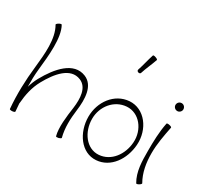

<svg xmlns="http://www.w3.org/2000/svg" viewBox="-184 -1268 1711 1580"><g transform="rotate(30 672.0 -478.5)"><path d="M100 -82C106 -162 123 -241 162 -312C226 -429 320 -543 430 -498C511 -465 515 -361 503 -269C490 -177 476 -68 496 6C497 11 509 11 522 8C535 4 545 -2 544 -6C522 -90 526 -178 537 -264C552 -377 548 -504 450 -544C320 -597 207 -466 131 -328C114 -297 101 -264 91 -230C90 -286 91 -342 97 -398C112 -540 131 -718 77 -813C74 -816 63 -814 51 -807C39 -800 31 -791 33 -788C93 -685 77 -534 63 -402C48 -268 43 -132 55 2C55 6 67 9 81 8C94 7 105 2 105 -2C103 -27 101 -52 99 -77C100 -78 100 -80 100 -82Z M841 -794C858 -848 883 -899 901 -952C902 -956 893 -963 880 -967C867 -972 855 -972 854 -968C836 -914 825 -859 807 -806C805 -798 810 -790 820 -787C829 -784 838 -787 841 -794ZM879 12C1012 3 1098 -125 1108 -265C1119 -418 1016 -556 876 -546C739 -536 646 -408 646 -267C646 -116 742 22 879 12ZM681 -267C681 -385 764 -488 879 -496C995 -504 1082 -392 1073 -268C1065 -150 989 -45 876 -37C762 -29 681 -142 681 -267Z M1293 -709C1293 -719 1289 -729 1282 -736C1275 -743 1266 -747 1256 -747C1246 -747 1236 -743 1229 -736C1222 -729 1218 -719 1218 -709C1218 -699 1222 -690 1229 -683C1236 -676 1246 -672 1256 -672C1266 -672 1275 -676 1282 -683C1289 -690 1293 -699 1293 -709ZM1231 -538C1213 -449 1211 -358 1211 -267C1211 -170 1212 -71 1261 12C1263 16 1274 14 1286 7C1298 0 1306 -9 1304 -13C1260 -89 1246 -178 1246 -267C1246 -355 1263 -442 1280 -528C1281 -533 1271 -538 1257 -541C1244 -544 1232 -543 1231 -538Z"/></g></svg>

Font: Nupuram Thin
Style: Regular
Weight: 100
Designer: Santhosh Thottingal (santhosh.thottingal@gmail.com)
Foundry: SMC
Version: Version 1.000